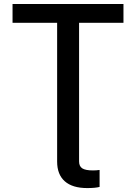

<svg xmlns="http://www.w3.org/2000/svg" viewBox="-20 -748 693 978"><path d="M424.3 210Q349.1 210 310.1 175.5Q271 141.1 271 74.7V-631.8H43.9V-727.5H608.9V-631.8H382.8V74.2Q382.8 99.1 399.2 109.6Q415.5 120.1 454.1 120.1Q470.7 120.1 487.3 117.7V204.1Q465.3 210 424.3 210Z"/></svg>

Font: Inter Medium
Style: Regular
Weight: 500
Designer: Rasmus Andersson
Foundry: rsms
Version: Version 4.001;git-9221beed3